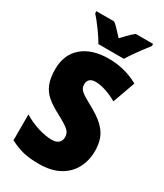

<svg xmlns="http://www.w3.org/2000/svg" viewBox="-228 -1017 957 1117"><g transform="rotate(30 250.5 -458.5)"><path d="M229 10Q167 10 125 0Q83 -10 33 -35V-209Q81 -180 132 -164.5Q183 -149 223 -149Q253 -149 268.5 -163Q284 -177 284 -200Q284 -218 276.5 -231Q269 -244 248.5 -258.5Q228 -273 185 -296Q131 -324 99 -351.5Q67 -379 51.5 -418Q36 -457 36 -515Q36 -614 100.5 -669Q165 -724 277 -724Q385 -724 477 -673L423 -522Q385 -544 346.5 -556.5Q308 -569 278 -569Q251 -569 238.5 -556.5Q226 -544 226 -524Q226 -506 234.5 -493Q243 -480 266 -465.5Q289 -451 338 -424Q408 -385 441.5 -338.5Q475 -292 475 -218Q475 -154 447.5 -102Q420 -50 365 -20Q310 10 229 10ZM456 -913Q383 -819 352 -767H181Q165 -796 132 -841.5Q99 -887 75 -913V-927H194Q214 -913 242 -881Q256 -865 266 -855Q272 -861 295.5 -886.5Q319 -912 340 -927H456Z"/></g></svg>

Font: Noto Sans Display Black Narrow
Style: Regular
Weight: 900
Width: 4
Designer: Monotype Design team
Foundry: Monotype Imaging Inc.
Version: Version 1.000